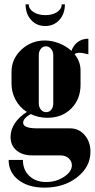

<svg xmlns="http://www.w3.org/2000/svg" viewBox="-20 -692 438 887"><path d="M265.1 -671.9H279.8Q279.8 -628.4 254.4 -600.1Q229 -571.8 189 -571.8Q148.9 -571.8 123.5 -600.1Q98.1 -628.4 98.1 -671.9H112.8Q112.8 -650.4 134.8 -636.2Q156.7 -622.1 189.9 -622.1Q222.2 -622.1 243.7 -636.2Q265.1 -650.4 265.1 -671.9ZM186 174.8Q110.8 174.8 65.4 139.6Q20 104.5 20 46.9H85.9Q85.9 92.8 115.5 120.8Q145 148.9 193.8 148.9Q239.3 148.9 275.6 125Q312 101.1 312 71.8Q312 52.2 297.1 39.1Q282.2 25.9 259.8 25.9H129.9Q83.5 25.9 56.2 2.9Q28.8 -20 28.8 -60.1Q28.8 -92.3 48.3 -122.1Q67.9 -151.9 104 -174.8Q70.3 -196.3 51.8 -231Q33.2 -265.6 33.2 -306.2V-359.9Q33.2 -419.9 78.6 -462.4Q124 -504.9 187 -504.9Q219.7 -504.9 252.4 -492.2Q285.2 -479.5 310.1 -457Q319.3 -483.4 339.8 -498.3Q360.4 -513.2 388.2 -513.2V-440.9Q361.8 -448.2 347.2 -448.2Q334 -448.2 324.2 -441.9Q352.1 -408.2 352.1 -366.2V-300.8Q352.1 -233.4 309.3 -190.7Q266.6 -147.9 199.2 -147.9Q157.2 -147.9 122.1 -165Q86.9 -145.5 86.9 -125Q86.9 -99.1 150.9 -99.1H303.2Q343.8 -99.1 370.8 -68.4Q397.9 -37.6 397.9 8.8Q397.9 78.6 336.7 126.7Q275.4 174.8 186 174.8ZM159.2 -214.8Q159.2 -197.3 168.9 -185.5Q178.7 -173.8 193.8 -173.8Q208 -173.8 217 -185.3Q226.1 -196.8 226.1 -214.8V-437Q226.1 -454.1 216.1 -466.1Q206.1 -478 191.9 -478Q177.7 -478 168.5 -466.3Q159.2 -454.6 159.2 -437Z"/></svg>

Font: Moniqa Black Heading
Style: Regular
Weight: 900
Designer: Rajesh Rajput
Foundry: Rajesh Rajput
Version: Version 1.000